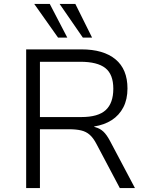

<svg xmlns="http://www.w3.org/2000/svg" viewBox="-20 -956 762 976"><path d="M113 0V-705H394Q506 -705 567 -654.5Q628 -604 628 -506Q628 -451 607 -410.5Q586 -370 548 -345.5Q510 -321 458 -313L460 -311L466 -309Q488 -303 505 -287.5Q522 -272 540 -238L666 0H589L471 -223Q455 -254 436.5 -270.5Q418 -287 392.5 -293Q367 -299 331 -299H183V0ZM183 -361H394Q479 -361 517.5 -396.5Q556 -432 556 -505Q556 -578 515.5 -610Q475 -642 388 -642H183ZM401 -765 283 -936H363L448 -765ZM275 -765 154 -936H233L322 -765Z"/></svg>

Font: Nunito Sans 7pt Light
Style: Regular
Weight: 300
Designer: Vernon Adams
Foundry: Vernon Adams
Version: Version 3.101;gftools[0.9.27]